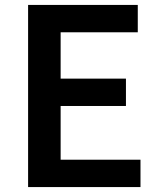

<svg xmlns="http://www.w3.org/2000/svg" viewBox="-20 -759 648 779"><path d="M94 0V-739H539V-628H226V-440H491V-329H226V-111H550V0Z"/></svg>

Font: Noto Sans HK Thin SemiBold
Style: Regular
Weight: 600
Version: Version 2.004-H2;hotconv 1.0.118;makeotfexe 2.5.65603